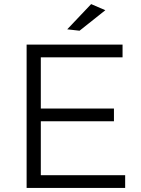

<svg xmlns="http://www.w3.org/2000/svg" viewBox="-20 -917 690 937"><path d="M424.8 -897 494.1 -867.2 368.2 -767.1 308.1 -773.9ZM109.9 -699.2H578.1V-637.2H179.2V-387.2H536.1V-325.2H179.2V-62H590.8V0H109.9Z"/></svg>

Font: Montserrat arm Light
Style: Regular
Weight: 300
Designer: Julieta Ulanovsky
Foundry: Julieta Ulanovsky
Version: Version 6.000;PS 006.000;hotconv 1.0.88;makeotf.lib2.5.64775